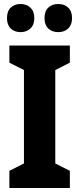

<svg xmlns="http://www.w3.org/2000/svg" viewBox="-20 -942 397 962"><path d="M330 0H27V-86L100 -123V-591L27 -628V-714H330V-628L257 -591V-123L330 -86ZM15 -851Q15 -886 34 -904Q53 -922 83 -922Q113 -922 132.5 -903.5Q152 -885 152 -851Q152 -818 132.5 -799.5Q113 -781 83 -781Q53 -781 34 -799Q15 -817 15 -851ZM203 -851Q203 -886 222 -904Q241 -922 272 -922Q303 -922 322 -903.5Q341 -885 341 -851Q341 -818 322 -799.5Q303 -781 272 -781Q241 -781 222 -799Q203 -817 203 -851Z"/></svg>

Font: Noto Sans Telugu Condensed ExtraBold
Style: Regular
Weight: 800
Width: 3
Designer: Jelle Bosma - Monotype Design Team
Foundry: Monotype Imaging Inc.
Version: Version 2.005; ttfautohint (v1.8.4.7-5d5b)